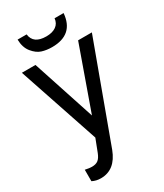

<svg xmlns="http://www.w3.org/2000/svg" viewBox="-225 -784 927 1088"><g transform="rotate(-30 239.0 -240.5)"><path d="M378 -524H468L235 110Q194 218 100 218Q69 218 44 205V130Q71 136 88 136Q114 136 129 124.5Q144 113 155 85L187 2L10 -524H99L233 -116ZM83 -699H142Q150 -633 234 -633Q274 -633 298 -650Q322 -667 325 -699H384Q373 -564 232 -564Q196 -564 166 -573.5Q136 -583 110 -615Q84 -647 83 -699Z"/></g></svg>

Font: ColatingCofangSans
Style: Regular
Weight: 400
Foundry: GNU
Version: Version 412.227;June 27, 2022;FontCreator 11.0.0.2412 32-bit